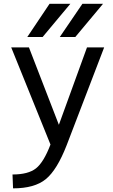

<svg xmlns="http://www.w3.org/2000/svg" viewBox="-20 -778 602 1027"><path d="M208 -580.1H126L245.1 -757.8H356.4ZM382.8 -580.1H299.8L420.9 -757.8H531.2ZM294.9 -110.4 445.3 -524.4H537.1L336.9 -2Q285.2 130.9 225.1 180.2Q165 229.5 49.8 229.5L46.9 155.3Q130.9 155.3 172.4 122.6Q213.9 89.8 250 -4.9L40 -524.4H134.8Z"/></svg>

Font: Gen Shin Gothic Regular
Style: Regular
Weight: 400
Designer: [Source Han Sans]
Ryoko NISHIZUKA  (kana & ideographs); Paul D. Hunt (Latin, Greek & Cyrillic); Wenlong ZHANG  (bopomofo
Version: Version 1.002.20150607